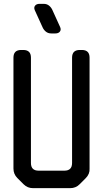

<svg xmlns="http://www.w3.org/2000/svg" viewBox="-20 -971 536 999"><path d="M103 -12Q123 8 152 8H345Q374 8 394 -12L426 -44Q448 -66 446 -94V-671Q446 -711 406 -711H395Q355 -711 355 -671V-123Q355 -83 315 -83H181Q141 -83 141 -123V-671Q141 -711 101 -711H90Q50 -711 50 -671V-94Q50 -65 70 -45ZM201 -830Q207 -816 218.5 -806.5Q230 -797 247 -797H268Q284 -797 291.5 -806.5Q299 -816 293 -830L253 -918Q247 -932 235.5 -941.5Q224 -951 207 -951H186Q170 -951 162.5 -941.5Q155 -932 161 -918Z"/></svg>

Font: WDXL Lubrifont SC
Style: Regular
Weight: 400
Designer: [WDXL Lubrifont] Copyright 2020-2022 (c) NightFurySL2001, Skr-ZERO; [ZCOOL QingKe HuangYou] Copyright 2018-2022 (c) The 
Version: Version 2.001;hotconv 1.1.1;makeotfexe 2.6.0